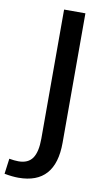

<svg xmlns="http://www.w3.org/2000/svg" viewBox="-154 -729 581 1020"><g transform="rotate(10 136.0 -219.0)"><path d="M22 242Q-11 242 -54 234L-43 151Q-15 156 7 156Q59 156 82.5 122Q106 88 106 16V-680H221V18Q221 242 22 242Z"/></g></svg>

Font: Martel Sans DemiBold
Style: Regular
Weight: 600
Designer: Dan Reynolds and Mathieu Réguer
Foundry: Dan Reynolds and Mathieu Réguer
Version: Version 1.001;PS 001.001;hotconv 1.0.70;makeotf.lib2.5.58329